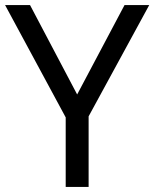

<svg xmlns="http://www.w3.org/2000/svg" viewBox="-20 -734 606 754"><path d="M283 -363 469 -714H566L328 -277V0H238V-273L0 -714H98Z"/></svg>

Font: Noto Sans Chakma
Style: Regular
Weight: 400
Designer: Zachary Quinn Scheuren - Monotype Design Team
Foundry: Monotype Imaging Inc.
Version: Version 2.003; ttfautohint (v1.8.4.7-5d5b)